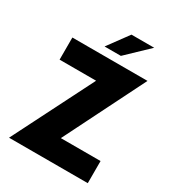

<svg xmlns="http://www.w3.org/2000/svg" viewBox="-182 -860 875 965"><g transform="rotate(30 255.5 -378.0)"><path d="M426.8 -756.3H294.9L207.5 -637.2H302.2ZM481 -595.2H44.9V-466.8H256.8L21 0H478V-128.4H247.6Z"/></g></svg>

Font: Now Black
Style: Regular
Weight: 400
Designer: Alfredo Marco Pradil
Foundry: Alfredo Marco Pradil
Version: Version 1.200;hotconv 1.0.109;makeotfexe 2.5.65596